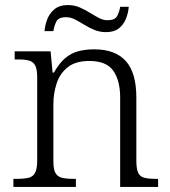

<svg xmlns="http://www.w3.org/2000/svg" viewBox="-20 -739 672 759"><path d="M33 0V-32H47Q77 -32 94 -36.5Q111 -41 119 -56.5Q127 -72 127 -105V-433Q127 -466 119 -480.5Q111 -495 95 -499.5Q79 -504 53 -504H38V-536H180L188 -452H193Q214 -489 237.5 -509Q261 -529 289.5 -536.5Q318 -544 353 -544Q435 -544 477 -498Q519 -452 519 -353V-105Q519 -72 526 -56.5Q533 -41 550 -36.5Q567 -32 595 -32H605V0H455V-354Q455 -420 428 -459Q401 -498 333 -498Q279 -498 248 -473.5Q217 -449 204 -409.5Q191 -370 191 -326V-102Q191 -70 199 -55.5Q207 -41 224 -36.5Q241 -32 270 -32H280V0ZM399 -612Q374 -612 352.5 -621Q331 -630 312.5 -641.5Q294 -653 276.5 -662Q259 -671 241 -671Q211 -671 202.5 -653.5Q194 -636 191 -616H156Q158 -641 167.5 -664.5Q177 -688 196.5 -703.5Q216 -719 248 -719Q274 -719 295.5 -709.5Q317 -700 335.5 -688.5Q354 -677 371 -668Q388 -659 405 -659Q434 -659 443 -675.5Q452 -692 455 -712H489Q487 -687 477.5 -664Q468 -641 449.5 -626.5Q431 -612 399 -612Z"/></svg>

Font: Noto Serif Thai Light
Style: Regular
Weight: 300
Version: Version 2.001